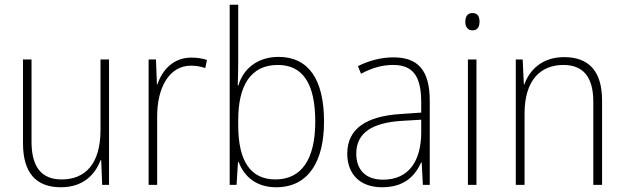

<svg xmlns="http://www.w3.org/2000/svg" viewBox="-20 -780 2638 810"><path d="M440 -529H404V-232C404 -90 341 -23 240 -23C158 -23 113 -72 113 -182V-529H77V-176C77 -53 130 10 237 10C332 10 382 -45 404 -104H407L411 0H440Z M787 -537C710 -537 664 -483 644 -424H642L638 -529H607V0H643V-289C643 -408 692 -503 786 -503C809 -503 827 -499 846 -493L853 -527C833 -534 811 -537 787 -537Z M985 -519V-760H949V0H978L984 -96H987C1011 -34 1062 10 1145 10C1282 10 1347 -100 1347 -267C1347 -446 1281 -540 1155 -540C1067 -540 1006 -490 986 -420H983C984 -447 985 -489 985 -519ZM1152 -506C1259 -506 1310 -425 1310 -267C1310 -108 1252 -23 1142 -23C1038 -23 985 -99 985 -251V-274C985 -418 1037 -506 1152 -506Z M1640 -538C1587 -538 1536 -524 1490 -501L1503 -469C1552 -495 1595 -506 1638 -506C1719 -506 1757 -463 1757 -349V-305L1670 -299C1527 -290 1445 -238 1445 -132C1445 -49 1495 10 1592 10C1686 10 1731 -38 1757 -95H1759L1764 0H1793V-355C1793 -484 1743 -538 1640 -538ZM1673 -270 1757 -275V-219C1756 -101 1705 -22 1596 -22C1524 -22 1483 -62 1483 -132C1483 -220 1551 -262 1673 -270Z M1973 -725C1951 -725 1943 -708 1943 -688C1943 -668 1952 -652 1973 -652C1995 -652 2003 -667 2003 -689C2003 -709 1996 -725 1973 -725ZM1990 -529H1954V0H1990Z M2360 -539C2266 -539 2214 -484 2192 -424H2190L2185 -529H2156V0H2193V-301C2193 -439 2258 -506 2357 -506C2437 -506 2483 -459 2483 -351V0H2520V-356C2520 -482 2462 -539 2360 -539Z"/></svg>

Font: Noto Sans Bengali SemiCondensed ExtraLight
Style: Regular
Weight: 200
Width: 4
Designer: Joana Ranito - Universal Thirst; Jelle Bosma - Monotype Design Team
Foundry: Universal Thirst ehf.
Version: Version 3.000